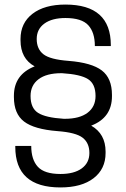

<svg xmlns="http://www.w3.org/2000/svg" viewBox="-20 -811 553 842"><path d="M471 -389Q471 -295 380 -260Q443 -224 443 -146V-140Q443 -70 390.5 -29.5Q338 11 245 11Q47 11 47 -167V-171H117Q117 -111 146 -79.5Q175 -48 245 -48Q305 -48 338.5 -72.5Q372 -97 372 -140Q372 -184 342.5 -207Q313 -230 232 -236Q130 -244 85.5 -278Q41 -312 41 -385V-391Q41 -484 132 -520Q70 -554 70 -634V-640Q70 -710 122.5 -750.5Q175 -791 267 -791Q466 -791 466 -613V-609H396Q396 -669 367 -700.5Q338 -732 267 -732Q208 -732 174.5 -707.5Q141 -683 141 -640Q141 -596 170.5 -573Q200 -550 281 -544Q382 -536 426.5 -502Q471 -468 471 -395ZM399 -390Q399 -443 366 -464Q333 -485 252 -490H249Q184 -490 149 -463.5Q114 -437 114 -390Q114 -337 147 -316Q180 -295 260 -290H264Q329 -290 364 -316.5Q399 -343 399 -390Z"/></svg>

Font: Cooper Hewitt
Style: Book
Weight: 705
Designer: Village Type and Design LLC
Foundry: Cooper Hewitt Smithsonian Design Museum
Version: 1.000; ttfautohint (v1.8.1)